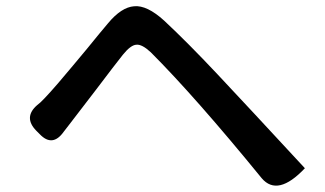

<svg xmlns="http://www.w3.org/2000/svg" viewBox="-20 -666 1040 614"><path d="M96 -248Q54 -291 99 -330Q114 -340 165 -399Q216 -459 259 -511Q302 -564 325 -591Q368 -643 409 -646Q450 -650 505 -600Q580 -530 675 -429Q770 -328 955 -128Q868 -36 817 -96Q604 -357 462 -499Q434 -525 416 -523Q398 -522 373 -491Q349 -461 287 -379Q225 -298 201 -267L184 -245Q148 -194 107 -237Z"/></svg>

Font: Swei Half Moon CJK TC
Style: Medium
Weight: 500
Version: Version 2.125